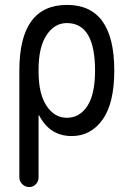

<svg xmlns="http://www.w3.org/2000/svg" viewBox="-20 -550 540 790"><path d="M138.7 -264.6V-254.9Q138.7 -164.1 171.4 -114.7Q204.1 -65.4 254.9 -65.4Q307.6 -65.4 339.4 -113.8Q371.1 -162.1 371.1 -259.8Q371.1 -455.1 254.9 -455.1Q204.1 -455.1 171.4 -405.3Q138.7 -355.5 138.7 -264.6ZM59.6 179.7V-259.8Q59.6 -529.3 254.9 -529.8Q450.2 -530.3 450.2 -259.8Q450.2 -125 401.9 -57.6Q353.5 9.8 275.4 9.8Q185.5 9.8 141.6 -74.2Q141.6 -75.2 139.6 -75.2Q138.7 -75.2 138.7 -74.2V179.7Q138.7 196.3 127.4 208Q116.2 219.7 100.1 219.7Q84 219.7 71.8 208Q59.6 196.3 59.6 179.7Z"/></svg>

Font: Rounded-X Mgen+ 2m regular
Style: Regular
Weight: 400
Designer: [Source Han Sans]
Ryoko NISHIZUKA  (kana & ideographs); Paul D. Hunt (Latin, Greek & Cyrillic); Wenlong ZHANG  (bopomofo
Version: Version 1.059.20150602